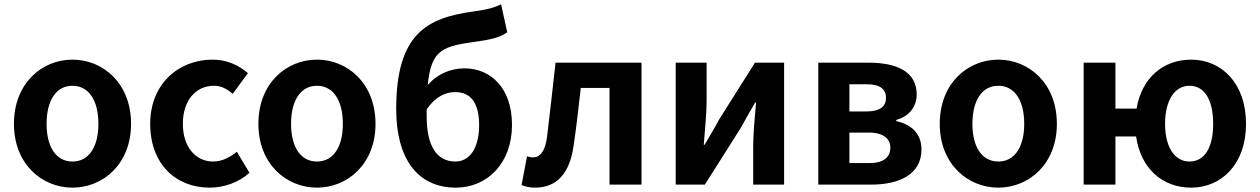

<svg xmlns="http://www.w3.org/2000/svg" viewBox="-20 -848 5787 882"><path d="M313 14C453 14 582 -94 582 -279C582 -466 453 -574 313 -574C173 -574 44 -466 44 -279C44 -94 173 14 313 14ZM313 -106C237 -106 194 -174 194 -279C194 -385 237 -454 313 -454C389 -454 432 -385 432 -279C432 -174 389 -106 313 -106Z M943 14C1005 14 1073 -7 1126 -54L1068 -151C1037 -125 999 -106 959 -106C878 -106 820 -174 820 -279C820 -385 878 -454 963 -454C995 -454 1021 -441 1049 -417L1119 -512C1078 -547 1025 -574 956 -574C804 -574 670 -466 670 -279C670 -94 788 14 943 14Z M1436 14C1576 14 1705 -94 1705 -279C1705 -466 1576 -574 1436 -574C1296 -574 1167 -466 1167 -279C1167 -94 1296 14 1436 14ZM1436 -106C1360 -106 1317 -174 1317 -279C1317 -385 1360 -454 1436 -454C1512 -454 1555 -385 1555 -279C1555 -174 1512 -106 1436 -106Z M1940 -346C1981 -405 2028 -425 2071 -425C2140 -425 2181 -378 2181 -274C2181 -171 2140 -106 2072 -106C1988 -106 1940 -175 1940 -313ZM2282 -828C2247 -812 2219 -804 2153 -795C1943 -766 1800 -694 1800 -347C1800 -118 1899 14 2074 14C2220 14 2332 -100 2332 -274C2332 -443 2235 -534 2114 -534C2049 -534 1987 -507 1945 -457C1961 -627 2018 -636 2183 -659C2232 -666 2281 -677 2310 -700Z M2438 14C2539 14 2598 -54 2615 -179C2628 -266 2638 -356 2648 -444H2780V0H2927V-560H2532C2519 -446 2507 -332 2493 -219C2484 -152 2461 -125 2428 -125C2417 -125 2409 -128 2401 -130L2376 2C2395 10 2414 14 2438 14Z M3084 0H3218L3382 -259C3400 -292 3430 -344 3449 -377H3453C3447 -307 3440 -233 3440 -176V0H3582V-560H3448L3284 -300C3267 -267 3236 -216 3217 -183H3213C3218 -252 3226 -327 3226 -383V-560H3084Z M3739 0H3983C4111 0 4213 -47 4213 -161C4213 -237 4165 -276 4097 -292V-297C4161 -315 4191 -362 4191 -414C4191 -522 4095 -560 3971 -560H3739ZM3882 -336V-461H3961C4024 -461 4050 -438 4050 -398C4050 -360 4024 -336 3959 -336ZM3882 -99V-239H3971C4039 -239 4070 -210 4070 -170C4070 -127 4041 -99 3974 -99Z M4566 14C4706 14 4835 -94 4835 -279C4835 -466 4706 -574 4566 -574C4426 -574 4297 -466 4297 -279C4297 -94 4426 14 4566 14ZM4566 -106C4490 -106 4447 -174 4447 -279C4447 -385 4490 -454 4566 -454C4642 -454 4685 -385 4685 -279C4685 -174 4642 -106 4566 -106Z M5444 -106C5375 -106 5332 -174 5332 -279C5332 -385 5375 -454 5444 -454C5516 -454 5553 -385 5553 -279C5553 -174 5516 -106 5444 -106ZM5104 -349V-560H4958V0H5104V-221H5199C5220 -74 5320 14 5452 14C5591 14 5704 -94 5704 -279C5704 -466 5591 -574 5452 -574C5324 -574 5225 -491 5201 -349Z"/></svg>

Font: Source Han Sans SC Bold
Style: Regular
Weight: 700
Designer: Ryoko NISHIZUKA (kana & ideographs); Paul D. Hunt (Latin, Greek & Cyrillic); Wenlong ZHANG (bopomofo); Sandoll Communica
Foundry: Adobe Systems Incorporated
Version: Version 1.001;PS 1.001;hotconv 1.0.78;makeotf.lib2.5.61930